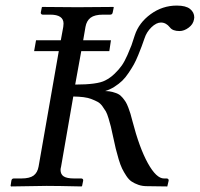

<svg xmlns="http://www.w3.org/2000/svg" viewBox="-20 -671 720 692"><path d="M583 1 509.8 0Q492.7 0 478.8 -4.9Q464.8 -9.8 454.6 -16.6Q444.3 -23.4 435.3 -37.1Q426.3 -50.8 420.2 -63.2Q414.1 -75.7 407.7 -96.9Q401.4 -118.2 397.2 -135.3Q393.1 -152.3 387.2 -180.2Q382.3 -203.6 379.4 -215.3Q376.5 -227.1 371.3 -244.1Q366.2 -261.2 361.6 -269.3Q356.9 -277.3 349.1 -288.1Q341.3 -298.8 332.3 -303.7Q323.2 -308.6 310.3 -313.7Q297.4 -318.8 281.2 -320.8Q265.1 -322.8 244.1 -323.2L200.2 -70.8Q198.2 -63 198.2 -59.1Q198.2 -42.5 209.7 -35.2Q221.2 -27.8 247.1 -27.8H272.9Q276.4 -27.8 278.3 -25.6Q280.3 -23.4 279.8 -20L275.9 -1L273.9 1Q188 -1 147.9 -1L20 1L18.1 -1L21 -20Q22.5 -27.8 29.8 -27.8H57.1Q86.9 -27.8 101.1 -38.3Q115.2 -48.8 119.1 -70.8L191.9 -486.8H103L109.9 -525.9H199.2L208 -574.2Q208 -576.2 208.5 -580.1Q209 -584 209 -585.9Q209 -618.2 161.1 -618.2H133.8Q130.9 -618.2 128.7 -620.4Q126.5 -622.6 127 -626L130.9 -645L132.8 -646Q219.7 -645 258.8 -645L388.2 -646L390.1 -645L386.2 -626Q384.8 -618.2 377 -618.2H351.1Q321.3 -618.2 306.6 -607.2Q292 -596.2 288.1 -574.2L279.8 -525.9H379.9L374 -486.8H272.9L251 -366.2Q331.1 -366.2 358.9 -380.9Q377.4 -390.1 393.3 -405.5Q409.2 -420.9 419.2 -435.3Q429.2 -449.7 439.2 -472.4Q449.2 -495.1 453.9 -507.8Q458.5 -520.5 465.8 -543.9Q480.5 -588.9 522.9 -619.9Q565.4 -650.9 617.2 -650.9Q649.9 -650.9 665 -638.7Q680.2 -626.5 680.2 -607.9Q680.2 -606.9 679.7 -604.7Q679.2 -602.5 679.2 -601.1Q676.3 -583.5 659.9 -571.3Q643.6 -559.1 627 -559.1Q602.5 -559.1 592.8 -571.8Q578.6 -589.8 560.1 -589.8Q543.5 -589.8 525.9 -572.8Q508.3 -555.7 501 -533.2Q494.1 -513.7 490.5 -503.7Q486.8 -493.7 478.3 -472.7Q469.7 -451.7 462.6 -439Q455.6 -426.3 443.8 -408.7Q432.1 -391.1 420.4 -379.9Q408.7 -368.7 392.6 -358.4Q376.5 -348.1 358.9 -342.8Q373.5 -342.8 385.3 -339.6Q397 -336.4 405.5 -332.3Q414.1 -328.1 421.4 -319.3Q428.7 -310.5 433.1 -303.5Q437.5 -296.4 442.6 -283Q447.8 -269.5 450.2 -261Q452.6 -252.4 457 -235.8Q482.4 -137.7 512.9 -82.8Q543.5 -27.8 570.8 -27.8H581.1Q584 -27.8 586.2 -25.6Q588.4 -23.4 587.9 -20Z"/></svg>

Font: Common Serif SemiBold
Style: Italic
Weight: 600
Italic angle: -12°
Designer: Philipp H. Poll, Khaled Hosny
Foundry: Stefan Peev, Context Ltd.
Version: Version 1.026